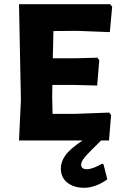

<svg xmlns="http://www.w3.org/2000/svg" viewBox="-20 -665 562 909"><path d="M379 224Q329 224 298.5 199.5Q268 175 268 133Q268 101 289.5 70.5Q311 40 371 0H70L79 -191L70 -645H502L511 -633L500 -513L343 -519L233 -518L230 -389H336L441 -392L450 -380L440 -260L325 -263H228L227 -207L229 -126H335L497 -132L506 -120L496 0H459Q401 56 382.5 78Q364 100 364 114Q364 136 391 136Q419 136 463 110L470 113L488 184Q432 224 379 224Z"/></svg>

Font: Alegreya Sans SC ExtraBold
Style: Regular
Weight: 800
Designer: Juan Pablo del Peral
Foundry: Huerta Tipografica
Version: Version 2.007